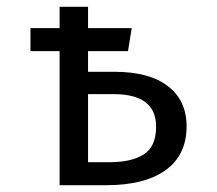

<svg xmlns="http://www.w3.org/2000/svg" viewBox="-20 -547 640 567"><path d="M318 -335Q421 -335 476 -292.5Q531 -250 531 -174Q531 -89 469 -44.5Q407 0 293 0H156V-396H70V-464H156V-527H240V-464H369L358 -396H240V-335ZM304 -68Q368 -68 404.5 -91Q441 -114 441 -173Q441 -269 316 -269H240V-68Z"/></svg>

Font: Fira Mono
Style: Regular
Weight: 400
Designer: Carrois Corporate & Edenspiekermann AG
Foundry: Carrois Corporate GbR & Edenspiekermann AG
Version: Version 3.206;PS 003.206;hotconv 1.0.70;makeotf.lib2.5.58329